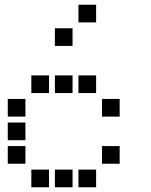

<svg xmlns="http://www.w3.org/2000/svg" viewBox="-20 -808 640 815"><path d="M314 -788Q313 -788 313 -788Q313 -788 313 -787V-714Q313 -713 313 -713Q313 -713 314 -713H387Q388 -713 388 -713Q388 -713 388 -714V-787Q388 -788 388 -788Q388 -788 387 -788ZM214 -688Q213 -688 213 -688Q213 -688 213 -687V-614Q213 -613 213 -613Q213 -613 214 -613H287Q288 -613 288 -613Q288 -613 288 -614V-687Q288 -688 288 -688Q288 -688 287 -688ZM114 -488Q113 -488 113 -488Q113 -488 113 -487V-414Q113 -413 113 -413Q113 -413 114 -413H187Q188 -413 188 -413Q188 -413 188 -414V-487Q188 -488 188 -488Q188 -488 187 -488ZM214 -488Q213 -488 213 -488Q213 -488 213 -487V-414Q213 -413 213 -413Q213 -413 214 -413H287Q288 -413 288 -413Q288 -413 288 -414V-487Q288 -488 288 -488Q288 -488 287 -488ZM314 -488Q313 -488 313 -488Q313 -488 313 -487V-414Q313 -413 313 -413Q313 -413 314 -413H387Q388 -413 388 -413Q388 -413 388 -414V-487Q388 -488 388 -488Q388 -488 387 -488ZM14 -388Q13 -388 13 -388Q13 -388 13 -387V-314Q13 -313 13 -313Q13 -313 14 -313H87Q88 -313 88 -313Q88 -313 88 -314V-387Q88 -388 88 -388Q88 -388 87 -388ZM414 -388Q413 -388 413 -388Q413 -388 413 -387V-314Q413 -313 413 -313Q413 -313 414 -313H487Q488 -313 488 -313Q488 -313 488 -314V-387Q488 -388 488 -388Q488 -388 487 -388ZM14 -288Q13 -288 13 -288Q13 -288 13 -287V-214Q13 -213 13 -213Q13 -213 14 -213H87Q88 -213 88 -213Q88 -213 88 -214V-287Q88 -288 88 -288Q88 -288 87 -288ZM14 -188Q13 -188 13 -188Q13 -188 13 -187V-114Q13 -113 13 -113Q13 -113 14 -113H87Q88 -113 88 -113Q88 -113 88 -114V-187Q88 -188 88 -188Q88 -188 87 -188ZM414 -188Q413 -188 413 -188Q413 -188 413 -187V-114Q413 -113 413 -113Q413 -113 414 -113H487Q488 -113 488 -113Q488 -113 488 -114V-187Q488 -188 488 -188Q488 -188 487 -188ZM114 -88Q113 -88 113 -88Q113 -88 113 -87V-14Q113 -13 113 -13Q113 -13 114 -13H187Q188 -13 188 -13Q188 -13 188 -14V-87Q188 -88 188 -88Q188 -88 187 -88ZM214 -88Q213 -88 213 -88Q213 -88 213 -87V-14Q213 -13 213 -13Q213 -13 214 -13H287Q288 -13 288 -13Q288 -13 288 -14V-87Q288 -88 288 -88Q288 -88 287 -88ZM314 -88Q313 -88 313 -88Q313 -88 313 -87V-14Q313 -13 313 -13Q313 -13 314 -13H387Q388 -13 388 -13Q388 -13 388 -14V-87Q388 -88 388 -88Q388 -88 387 -88Z"/></svg>

Font: Doto
Style: Bold
Weight: 700
Monospace: yes
Version: Version 1.000